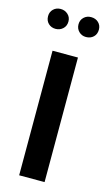

<svg xmlns="http://www.w3.org/2000/svg" viewBox="-114 -697 414 737"><g transform="rotate(15 93.0 -329.0)"><path d="M144 -495V0H43V-495ZM-8 -619Q-8 -636 3.5 -647Q15 -658 32 -658Q49 -658 61 -647Q73 -636 73 -619Q73 -601 61 -590Q49 -579 32 -579Q15 -579 3.5 -590Q-8 -601 -8 -619ZM113 -619Q113 -636 124.5 -647Q136 -658 153 -658Q171 -658 182.5 -647Q194 -636 194 -619Q194 -601 182.5 -590Q171 -579 153 -579Q136 -579 124.5 -590.5Q113 -602 113 -619Z"/></g></svg>

Font: Moniqa Extra Bold Narrow Heading
Style: Regular
Weight: 800
Width: 4
Designer: Rajesh Rajput
Foundry: Rajesh Rajput
Version: Version 1.000;December 15, 2022;FontCreator 14.0.0.2794 32-b